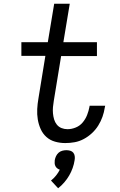

<svg xmlns="http://www.w3.org/2000/svg" viewBox="-20 -755 640 1024"><path d="M328 8Q300 8 273.5 0.5Q247 -7 227.5 -24.5Q208 -42 197 -66.5Q186 -91 181.5 -118Q177 -145 178.5 -173.5Q180 -202 185 -230L222 -457H94V-530H235L269 -735H352L318 -530H497V-456H306L267 -218Q264 -201 262.5 -184Q261 -167 262.5 -150.5Q264 -134 268.5 -118.5Q273 -103 283 -90.5Q293 -78 308 -72Q323 -66 340 -66Q362 -66 384 -75Q406 -84 421 -102Q436 -120 444.5 -141.5Q453 -163 457 -185Q457 -186 457.5 -188Q458 -190 458 -191H541Q540 -189 540 -186.5Q540 -184 539 -182Q535 -156 526.5 -132Q518 -108 504 -85.5Q490 -63 470 -44.5Q450 -26 426.5 -13.5Q403 -1 378 3.5Q353 8 328 8ZM290 249 252 208Q267 196 279 181Q291 166 299 150Q292 148 285.5 143Q279 138 275.5 131Q272 124 271.5 115.5Q271 107 272 99Q274 88 279 77.5Q284 67 292.5 59.5Q301 52 312 49Q323 46 334 46Q345 46 355 49Q365 52 371 59.5Q377 67 378.5 77.5Q380 88 378 99Q375 120 367.5 141Q360 162 349 181Q338 200 323 217.5Q308 235 290 249Z"/></svg>

Font: Iosevka Curly Extended Oblique
Style: Regular
Weight: 400
Width: 7
Italic angle: -9°
Monospace: yes
Designer: Belleve Invis
Foundry: Belleve Invis
Version: Version 11.1.0; ttfautohint (v1.8.3)